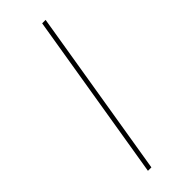

<svg xmlns="http://www.w3.org/2000/svg" viewBox="-244 -762 788 788"><g transform="rotate(-45 150.0 -367.5)"><path d="M84 0 205 -735H225L104 0Z"/></g></svg>

Font: Iosevka Aile Thin
Style: Italic
Weight: 100
Italic angle: -9°
Designer: Belleve Invis
Foundry: Belleve Invis
Version: Version 31.1.0; ttfautohint (v1.8.4)